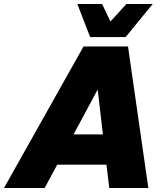

<svg xmlns="http://www.w3.org/2000/svg" viewBox="-59 -943 839 963"><path d="M-39 0 360 -710H583L685 0H489L475 -117H228L165 0ZM431 -494 310 -269H457ZM393 -757 329 -923H453L495 -835L575 -923H707L571 -757Z"/></svg>

Font: Geist Black
Style: Italic
Weight: 900
Italic angle: -12°
Designer: Basement.studio, Andrés Briganti, Mateo Zaragoza
Foundry: Basement.studio, Vercel, Andrés Briganti, Guido Ferreyra, Mateo Zaragoza
Version: Version 1.500; ttfautohint (v1.8.4.7-5d5b)